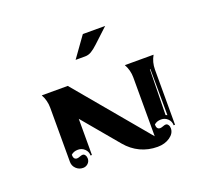

<svg xmlns="http://www.w3.org/2000/svg" viewBox="-97 -766 847 774"><g transform="rotate(-20 327.0 -379.5)"><path d="M87.4 -468.8H199L459 -158.2V-410.2Q459 -441.9 443.8 -468.8H567.1Q551.8 -442.1 551.8 -410.2V-173.8H545.9Q545.9 -190.4 534.2 -201.8Q522.5 -213.1 505.9 -213.1Q487.1 -213.1 475.8 -202.4Q475.8 -181.6 491 -181.4Q496.1 -181.4 503.8 -184.4Q511.5 -187.5 516.6 -187.5Q522.7 -187.5 527 -181.3Q531.2 -175 531.2 -166.3Q531.2 -144.5 509.2 -129.3Q487.1 -114 456.1 -114Q416.3 -114 382.6 -129.9Q348.9 -145.8 323.2 -176.5L195.3 -329.1V-173.8H189.5Q189.5 -190.4 177.7 -201.8Q166 -213.1 149.4 -213.1Q130.6 -213.1 119.4 -202.4Q119.4 -181.6 134.5 -181.4Q139.6 -181.4 147.3 -184.4Q155 -187.5 160.2 -187.5Q166.3 -187.5 170.5 -181.3Q174.8 -175 174.8 -166.3Q174.8 -154.1 165.9 -145.5Q157 -137 144.5 -137Q127.2 -137 114.9 -148.9Q102.5 -160.9 102.5 -178V-410.2Q102.5 -441.9 87.4 -468.8ZM529.3 -223.6 536.1 -220.7 535.2 -418.9 533 -418.5ZM264.6 -556.6 326.7 -643.3Q327.4 -644.5 329.3 -644.5H423.3L361.8 -587.2Q345.9 -572.3 333 -564.5Q320.1 -556.6 305.2 -556.6Z"/></g></svg>

Font: AgreloyInT3
Style: Medium
Weight: 400
Designer: gluk
Foundry: gluk
Version: Version 0.27